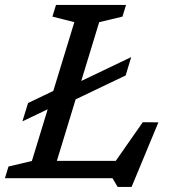

<svg xmlns="http://www.w3.org/2000/svg" viewBox="-28 -724 700 780"><path d="M375 -634 181.5 0H-8L6.5 -47.5L101.5 -70L274 -634L185 -656.5L199.5 -704H484L469.5 -656.5ZM417.5 -35 552 -227.5 615.5 -227 506.5 35.5H450L429 0H86L109.5 -70.5H474.5ZM505 -492 482.5 -417.5 254.5 -308.5 204.5 -298.5 63 -231 86 -305.5 227 -373 277 -383Z"/></svg>

Font: Newsreader 7pt
Style: Italic
Weight: 400
Italic angle: -17°
Designer: Hugues Gentile
Foundry: Production Type
Version: Version 1.003